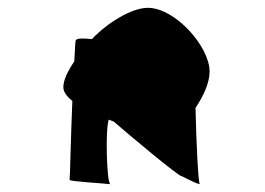

<svg xmlns="http://www.w3.org/2000/svg" viewBox="-20 -717 678 491"><path d="M142 -494C142 -482 151 -470 165 -459C161 -364 159 -260 158 -257C157 -253 248 -248 262 -246C253 -251 249 -383 258 -411L271 -406C309 -373 434 -268 445 -266C436 -272 478 -248 491 -246C487 -249 482 -349 480 -441C500 -471 516 -505 516 -534C516 -598 428 -697 358 -697C318 -697 257 -661 215 -617C197 -619 176 -620 174 -614C172 -612 172 -591 170 -560C153 -535 142 -512 142 -494Z"/></svg>

Font: Ampere
Style: SCExt
Weight: 400
Version: Version 1